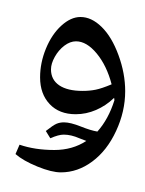

<svg xmlns="http://www.w3.org/2000/svg" viewBox="-20 -534 508 671"><path d="M192.9 68.4Q160.6 68.4 110.8 48.1Q61 27.8 34.2 4.4L48.3 -28.3Q102.1 -9.8 169.9 -9.8Q233.4 -9.8 281.7 -41.5L257.3 -50.8Q228.5 -63.5 202.6 -63.5Q184.6 -63.5 155.8 -50.8L140.1 -76.2Q165.5 -96.2 177.2 -101.3Q189 -106.4 203.6 -106.4Q226.1 -106.4 262.7 -91.8Q296.9 -78.1 320.3 -74.2Q358.9 -117.2 379.9 -183.6L378.9 -191.9L377 -190.4Q350.1 -164.6 315.7 -149.7Q281.2 -134.8 244.6 -134.8Q187 -134.8 153.6 -170.2Q120.1 -205.6 120.1 -263.7Q120.1 -314.5 140.6 -364.3Q161.1 -414.1 194.3 -444.3Q227.5 -474.6 261.2 -474.6Q299.8 -474.6 335.2 -439.9Q370.6 -405.3 394 -341.6Q417.5 -277.8 417.5 -215.3Q417.5 -144.5 385.7 -76.2Q354 -7.8 302.7 30.3Q251.5 68.4 192.9 68.4ZM245.6 -389.6Q225.1 -389.6 204.8 -374.3Q184.6 -358.9 171.4 -335.2Q158.2 -311.5 158.2 -291.5Q158.2 -255.4 187 -235.8Q215.8 -216.3 268.6 -216.3Q293.5 -216.3 314.2 -220.5Q335 -224.6 370.1 -239.3Q353 -304.7 317.9 -347.2Q282.7 -389.6 245.6 -389.6ZM256.3 -513.7ZM192.4 117.2Z"/></svg>

Font: Noto Naskh Arabic UI
Style: Regular
Weight: 400
Designer: Monotype Design team
Foundry: Monotype Imaging Inc.
Version: Version 1.05